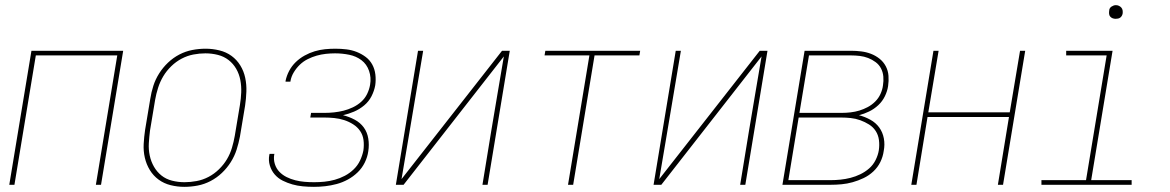

<svg xmlns="http://www.w3.org/2000/svg" viewBox="-20 -717 4540 745"><path d="M16 0 102 -520H458L372 0H352L435 -502H119L36 0Z M695 8Q668 8 642 1.5Q616 -5 595.5 -20Q575 -35 561.5 -57Q548 -79 542 -105Q536 -131 537.5 -158.5Q539 -186 543 -213L563 -333Q567 -359 575 -384Q583 -409 597.5 -432Q612 -455 632 -474Q652 -493 676 -505.5Q700 -518 726 -523Q752 -528 778 -528Q805 -528 831.5 -521.5Q858 -515 878.5 -500Q899 -485 912.5 -463Q926 -441 931.5 -415Q937 -389 936 -361.5Q935 -334 931 -307L911 -187Q906 -161 898 -136Q890 -111 875.5 -88Q861 -65 841 -46Q821 -27 797 -14.5Q773 -2 747 3Q721 8 695 8ZM696 -10Q719 -10 743 -14.5Q767 -19 789 -30.5Q811 -42 829.5 -60Q848 -78 860.5 -99Q873 -120 880 -143.5Q887 -167 891 -190L911 -310Q915 -334 916 -358.5Q917 -383 912.5 -406.5Q908 -430 896.5 -450Q885 -470 867 -484Q849 -498 825.5 -504Q802 -510 777 -510Q754 -510 730.5 -505.5Q707 -501 685 -489.5Q663 -478 644.5 -460Q626 -442 613.5 -421Q601 -400 593.5 -376.5Q586 -353 582 -330L562 -210Q559 -186 557.5 -161.5Q556 -137 561 -113.5Q566 -90 577.5 -70Q589 -50 606.5 -36Q624 -22 647.5 -16Q671 -10 696 -10Z M1198 8Q1176 8 1155 6Q1134 4 1114.5 -1.5Q1095 -7 1077 -16Q1059 -25 1046 -40Q1033 -55 1027 -75Q1021 -95 1025 -116L1026 -120H1045L1044 -117Q1041 -98 1046.5 -80.5Q1052 -63 1064 -50.5Q1076 -38 1092 -30Q1108 -22 1126 -17.5Q1144 -13 1162 -11.5Q1180 -10 1199 -10Q1219 -10 1239 -12Q1259 -14 1279 -19.5Q1299 -25 1318 -35Q1337 -45 1352.5 -60Q1368 -75 1377 -94Q1386 -113 1390 -133Q1393 -154 1390.5 -173.5Q1388 -193 1377.5 -208.5Q1367 -224 1350.5 -234.5Q1334 -245 1315.5 -251Q1297 -257 1277 -259Q1257 -261 1237 -261H1184L1187 -279H1240Q1258 -279 1276.5 -281Q1295 -283 1313 -287.5Q1331 -292 1349 -300.5Q1367 -309 1381.5 -322Q1396 -335 1404.5 -352.5Q1413 -370 1416 -388Q1421 -416 1412 -442Q1403 -468 1382.5 -483.5Q1362 -499 1335 -504.5Q1308 -510 1280 -510Q1262 -510 1244 -508Q1226 -506 1208.5 -501Q1191 -496 1174 -487.5Q1157 -479 1143.5 -466Q1130 -453 1120 -436.5Q1110 -420 1107 -402V-400H1088V-403Q1092 -423 1102 -442Q1112 -461 1127.5 -476Q1143 -491 1162 -501.5Q1181 -512 1201 -518Q1221 -524 1241 -526Q1261 -528 1281 -528Q1303 -528 1324 -525.5Q1345 -523 1364 -515.5Q1383 -508 1399 -496Q1415 -484 1424.5 -466.5Q1434 -449 1436.5 -428Q1439 -407 1436 -386Q1432 -364 1421.5 -343.5Q1411 -323 1393 -308Q1375 -293 1354 -284Q1333 -275 1311 -270Q1335 -264 1356.5 -252.5Q1378 -241 1391.5 -222.5Q1405 -204 1409 -179.5Q1413 -155 1409 -130Q1406 -108 1395.5 -86.5Q1385 -65 1368 -48.5Q1351 -32 1330 -20.5Q1309 -9 1286.5 -3Q1264 3 1242 5.5Q1220 8 1198 8Z M1516 0 1602 -520H1622L1587 -312Q1575 -239 1562.5 -166.5Q1550 -94 1538 -22L1928 -520H1958L1872 0H1852L1886 -208Q1898 -281 1910.5 -353.5Q1923 -426 1935 -498L1546 0Z M2184 0 2267 -502H2093L2096 -520H2464L2461 -502H2287L2204 0Z M2516 0 2602 -520H2622L2587 -312Q2575 -239 2562.5 -166.5Q2550 -94 2538 -22L2928 -520H2958L2872 0H2852L2886 -208Q2898 -281 2910.5 -353.5Q2923 -426 2935 -498L2546 0Z M3016 0 3102 -520H3282Q3302 -520 3322 -517.5Q3342 -515 3360 -508Q3378 -501 3393 -489Q3408 -477 3417 -460Q3426 -443 3427.5 -423Q3429 -403 3426 -383Q3423 -363 3413.5 -343.5Q3404 -324 3388 -309Q3372 -294 3352.5 -284.5Q3333 -275 3313 -270Q3336 -264 3357 -252.5Q3378 -241 3391.5 -222.5Q3405 -204 3409.5 -180Q3414 -156 3409 -131Q3406 -109 3396 -88.5Q3386 -68 3369 -52Q3352 -36 3331 -26Q3310 -16 3288.5 -10Q3267 -4 3245.5 -2Q3224 0 3203 0ZM3082 -279H3246Q3263 -279 3280.5 -281Q3298 -283 3314.5 -288Q3331 -293 3347 -301.5Q3363 -310 3376 -323Q3389 -336 3396.5 -352.5Q3404 -369 3406 -385Q3409 -403 3407.5 -420Q3406 -437 3398.5 -451.5Q3391 -466 3377.5 -476Q3364 -486 3348.5 -492Q3333 -498 3316 -500Q3299 -502 3282 -502H3119ZM3039 -18H3203Q3222 -18 3241.5 -20Q3261 -22 3280.5 -27Q3300 -32 3318.5 -41Q3337 -50 3352.5 -63.5Q3368 -77 3377.5 -96Q3387 -115 3390 -134Q3393 -154 3390.5 -173.5Q3388 -193 3378 -208.5Q3368 -224 3352 -234Q3336 -244 3318 -250.5Q3300 -257 3281 -259Q3262 -261 3242 -261H3079Z M3516 0 3602 -520H3622L3582 -281H3898L3938 -520H3958L3872 0H3852L3895 -263H3579L3536 0Z M4371 0H4021V-18H4194L4274 -502H4117V-520H4297L4214 -18H4371ZM4309 -644Q4303 -644 4297.5 -646Q4292 -648 4288 -652.5Q4284 -657 4283.5 -663.5Q4283 -670 4284 -676Q4284 -681 4286.5 -685Q4289 -689 4293 -691.5Q4297 -694 4301 -695.5Q4305 -697 4310 -697Q4316 -697 4321.5 -694.5Q4327 -692 4331 -687.5Q4335 -683 4336 -676.5Q4337 -670 4336 -664Q4335 -659 4332.5 -655Q4330 -651 4326.5 -648.5Q4323 -646 4318.5 -645Q4314 -644 4309 -644Z"/></svg>

Font: Iosevka Thin Oblique
Style: Regular
Weight: 100
Italic angle: -9°
Monospace: yes
Designer: Belleve Invis
Foundry: Belleve Invis
Version: Version 32.5.0; ttfautohint (v1.8.4)